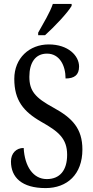

<svg xmlns="http://www.w3.org/2000/svg" viewBox="-20 -951 475 981"><path d="M175 -784V-771H210C258 -814 326 -886 346 -921V-931H250C235 -886 203 -835 175 -784ZM213 10C323 10 401 -60 401 -187C401 -294 350 -348 253 -401C159 -452 130 -487 130 -559C130 -631 161 -677 220 -677C284 -677 315 -617 315 -550C360 -550 384 -568 384 -611C384 -666 329 -724 229 -724C130 -724 53 -654 53 -548C53 -439 99 -381 192 -328C279 -279 323 -243 323 -160C323 -81 286 -36 219 -36C150 -36 106 -100 101 -195C63 -195 36 -168 36 -126C36 -45 91 10 213 10Z"/></svg>

Font: Noto Serif Myanmar ExtCond
Style: Regular
Weight: 400
Width: 2
Designer: Ben Mitchell and the Monotype Design Team
Foundry: Monotype Imaging Inc.
Version: Version 2.106